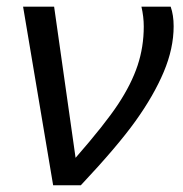

<svg xmlns="http://www.w3.org/2000/svg" viewBox="-20 -548 540 568"><path d="M203.6 -81.1Q290.5 -180.7 329.6 -240Q368.7 -299.3 387 -354.2Q405.3 -409.2 405.3 -469.7Q405.3 -498.5 398.4 -528.3H484.9Q493.7 -503.4 493.7 -470.2Q493.7 -404.8 464.4 -335.2Q435.1 -265.6 380.9 -189.9Q326.7 -114.3 219.2 0H137.2L48.3 -528.3H140.1Z"/></svg>

Font: Liberation Sans
Style: Italic
Weight: 400
Italic angle: -12°
Designer: Steve Matteson
Foundry: Ascender Corporation
Version: Version 2.1.5